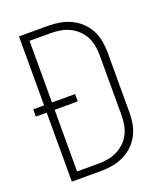

<svg xmlns="http://www.w3.org/2000/svg" viewBox="-136 -824 772 913"><g transform="rotate(-20 250.0 -367.5)"><path d="M69 0V-349H14V-386H69V-735H216Q246 -735 275 -730Q304 -725 330.5 -712.5Q357 -700 378.5 -680Q400 -660 414 -634Q428 -608 433.5 -579Q439 -550 439 -521V-215Q439 -185 433.5 -156Q428 -127 414 -101Q400 -75 378.5 -55Q357 -35 330.5 -22.5Q304 -10 275 -5Q246 0 216 0ZM109 -37H216Q240 -37 264 -41Q288 -45 310 -55.5Q332 -66 350 -83Q368 -100 379 -121Q390 -142 394.5 -166Q399 -190 399 -215V-521Q399 -545 394.5 -569Q390 -593 379 -614Q368 -635 350 -652Q332 -669 310 -679.5Q288 -690 264 -694Q240 -698 216 -698H109V-386H226V-349H109Z"/></g></svg>

Font: Iosevka SS18 Extralight
Style: Regular
Weight: 200
Monospace: yes
Designer: Belleve Invis
Foundry: Belleve Invis
Version: Version 25.1.1; ttfautohint (v1.8.4)